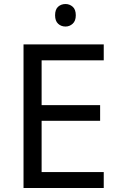

<svg xmlns="http://www.w3.org/2000/svg" viewBox="-20 -935 596 955"><path d="M496 0H97V-714H496V-635H187V-412H478V-334H187V-79H496ZM306 -915Q326 -915 341.5 -901.5Q357 -888 357 -859Q357 -831 341.5 -817Q326 -803 306 -803Q284 -803 269 -817Q254 -831 254 -859Q254 -888 269 -901.5Q284 -915 306 -915Z"/></svg>

Font: Noto Sans Carian
Style: Regular
Weight: 400
Designer: Monotype Design Team
Foundry: Monotype Imaging Inc.
Version: Version 2.002; ttfautohint (v1.8.4.7-5d5b)